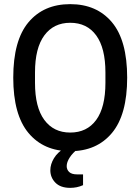

<svg xmlns="http://www.w3.org/2000/svg" viewBox="-20 -718 678 927"><path d="M319 12Q191 12 117.5 -76Q44 -164 44 -343Q44 -523 117.5 -610.5Q191 -698 319 -698Q447 -698 520.5 -610.5Q594 -523 594 -343Q594 -164 520.5 -76Q447 12 319 12ZM319 -78Q400 -78 444.5 -139Q489 -200 489 -318V-368Q489 -486 444.5 -547Q400 -608 319 -608Q239 -608 194 -547Q149 -486 149 -368V-318Q149 -200 194 -139Q239 -78 319 -78ZM319 189Q272 189 247.5 164Q223 139 223 104Q223 75 240.5 46Q258 17 293 -4H355L357 0Q331 20 316.5 42.5Q302 65 302 84Q302 101 314 112.5Q326 124 353 124H381V176Q365 183 350 186Q335 189 319 189Z"/></svg>

Font: Archivo Narrow Medium
Style: Regular
Weight: 500
Designer: Hector Gatti
Foundry: Omnibus-Type
Version: Version 3.002